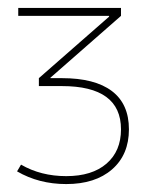

<svg xmlns="http://www.w3.org/2000/svg" viewBox="-20 -750 400 484"><path d="M23 -318 33 -335Q83 -306 147 -306Q212 -306 248.5 -337.5Q285 -369 285 -424Q285 -533 136 -533H78V-553L255 -708V-710H26V-730H285V-710L107 -554V-553H136Q219 -553 262 -520.5Q305 -488 305 -424Q305 -360 262.5 -323Q220 -286 147 -286Q78 -286 23 -318Z"/></svg>

Font: Enso Thin
Style: Regular
Weight: 100
Designer: Coji Morishita
Foundry: UNDERFOREST DESIGN
Version: Version 1.000